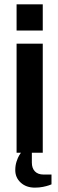

<svg xmlns="http://www.w3.org/2000/svg" viewBox="-20 -700 266 880"><path d="M56 -560V-680H176V-560ZM50 80Q50 58 56 40Q62 22 68 12Q74 2 76 0H56V-500H176V0H126V45Q126 71 140 85.5Q154 100 180 100H216V145Q214 146 204 149.5Q194 153 177 156.5Q160 160 140 160Q100 160 75 137Q50 114 50 80Z"/></svg>

Font: Cuprum
Style: Bold
Weight: 700
Designer: Jovanny Lemonad
Foundry: Jovanny Lemonad
Version: Version 2.000